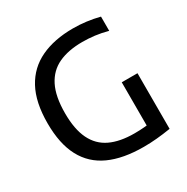

<svg xmlns="http://www.w3.org/2000/svg" viewBox="-170 -898 1027 1052"><g transform="rotate(-30 343.0 -372.0)"><path d="M442.5 7Q312.5 7 225.2 -32.8Q138 -72.5 93.8 -155.5Q49.5 -238.5 49.5 -368.5Q49.5 -501 95 -585Q140.5 -669 225.8 -709.2Q311 -749.5 429.5 -749.5Q472 -749.5 513.2 -744.2Q554.5 -739 595.5 -728.5V-638.5Q552.5 -650 513.8 -654.8Q475 -659.5 437 -659.5Q348.5 -659.5 286.8 -631Q225 -602.5 192.5 -538.5Q160 -474.5 160 -368Q160 -266.5 190.8 -203.5Q221.5 -140.5 282.5 -111.5Q343.5 -82.5 435 -82.5Q469 -82.5 500 -85.2Q531 -88 557.5 -92.5L514 -51V-360H613.5V-8Q566.5 -0.5 525.5 3.2Q484.5 7 442.5 7Z"/></g></svg>

Font: Encode Sans SC Condensed Thin Medium
Style: Regular
Weight: 500
Version: Version 3.002